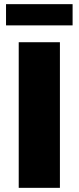

<svg xmlns="http://www.w3.org/2000/svg" viewBox="-20 -903 379 923"><path d="M70 0V-700H268V0ZM9 -781V-883H329V-781Z"/></svg>

Font: MOST Montserrat ExtraBold
Style: Regular
Weight: 800
Designer: Julieta Ulanovsky
Foundry: Julieta Ulanovsky
Version: Version 8.000;March 11, 2024;FontCreator 15.0.0.2926 64-bit